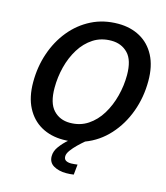

<svg xmlns="http://www.w3.org/2000/svg" viewBox="-135 -851 999 1154"><g transform="rotate(15 365.0 -274.0)"><path d="M315.5 11Q238.5 11 179.2 -22.2Q120 -55.5 86.5 -120Q53 -184.5 53 -277.5Q53 -372.5 81.8 -457.2Q110.5 -542 164 -607.5Q217.5 -673 291.8 -710.5Q366 -748 457.5 -748Q534.5 -748 593.8 -715.2Q653 -682.5 686.5 -618.8Q720 -555 720 -462Q720 -360.5 686.8 -269.8Q653.5 -179 592.2 -111.8Q531 -44.5 447 -12.5Q429 2.5 407.2 23.5Q385.5 44.5 370 65.8Q354.5 87 354.5 103.5Q354.5 122 366.8 129.2Q379 136.5 400 136.5Q409.5 136.5 420 135.2Q430.5 134 439 133L432.5 197Q409.5 200.5 385.5 200.5Q340 200.5 307.8 182Q275.5 163.5 275.5 124Q275.5 92.5 297.5 62.8Q319.5 33 346.5 10Q331 11 315.5 11ZM328.5 -97.5Q392 -97.5 440.2 -129.5Q488.5 -161.5 521 -214.8Q553.5 -268 570.2 -332.8Q587 -397.5 587 -462.5Q587 -556 546.8 -597.5Q506.5 -639 443.5 -639Q380 -639 331.8 -607.8Q283.5 -576.5 251 -524Q218.5 -471.5 202.2 -407.5Q186 -343.5 186 -277.5Q186 -183 225.8 -140.2Q265.5 -97.5 328.5 -97.5Z"/></g></svg>

Font: Epilogue SemiBold
Style: Italic
Weight: 600
Italic angle: -12°
Designer: Tyler Finck
Foundry: Etcetera Type Co
Version: Version 2.111; ttfautohint (v1.8.3)